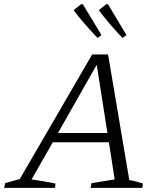

<svg xmlns="http://www.w3.org/2000/svg" viewBox="-53 -911 774 931"><path d="M574 -38Q591 -35 608 -30.5Q625 -26 640 -21L637 0H386L391 -23L503 -41L475 -221H203L100 -41Q129 -37 158 -32Q187 -27 216 -21L214 0H-33L-28 -23L43 -43L394 -647H471ZM228 -266H468L416 -597ZM420 -727Q381 -768 353.5 -800Q326 -832 304 -862L341 -891L349 -890L439 -741ZM541 -727Q502 -768 475 -800Q448 -832 426 -862L463 -891L471 -890L560 -741Z"/></svg>

Font: Piazzolla Light
Style: Italic
Weight: 300
Italic angle: -11.3°
Designer: Juan Pablo del Peral
Foundry: Huerta Tipografica
Version: Version 1.330